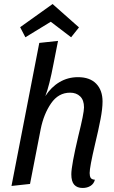

<svg xmlns="http://www.w3.org/2000/svg" viewBox="-20 -913 566 953"><path d="M205 -436Q234 -481 275.5 -505.5Q317 -530 367 -530Q426 -530 457.5 -497.5Q489 -465 489 -409Q489 -374 479 -321.5Q469 -269 451 -194Q425 -83 425 -54Q425 -39 430 -30.5Q435 -22 451 -21Q446 -1 429.5 9.5Q413 20 390 20Q363 20 348.5 4Q334 -12 334 -48Q334 -91 369 -239Q397 -351 397 -380Q397 -416 378 -434.5Q359 -453 328 -453Q270 -453 233.5 -400Q197 -347 182 -272L129 0L37 10L175 -700L268 -710L246 -598Q225 -487 205 -436ZM106 -728 80 -778 241 -893 372 -777 333 -728 232 -805Z"/></svg>

Font: Sansita Light Italic
Style: Regular
Weight: 300
Italic angle: -11°
Designer: Pablo Cosgaya
Foundry: Omnibus-Type
Version: Version 1.006